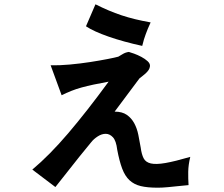

<svg xmlns="http://www.w3.org/2000/svg" viewBox="-20 -774 1040 891"><path d="M627 -410 512 -256Q547 -256 568.5 -241Q590 -226 603 -202Q616 -178 622 -148Q628 -118 633 -89Q637 -58 646.5 -39.5Q656 -21 680 -15.5Q704 -10 747.5 -17.5Q791 -25 863 -46Q854 -9 853.5 23Q853 55 855 85Q822 88 799 90.5Q776 93 760 94.5Q744 96 732.5 96.5Q721 97 711 97Q664 97 633 89.5Q602 82 581 62.5Q560 43 547 8.5Q534 -26 524 -79Q519 -121 504 -137Q489 -153 470.5 -153Q452 -153 433.5 -141Q415 -129 404 -115Q387 -95 348.5 -47Q310 1 237 94L130 13Q210 -54 296.5 -155.5Q383 -257 484 -395Q445 -388 414.5 -381.5Q384 -375 358.5 -368Q333 -361 310.5 -352Q288 -343 266 -332L215 -471Q255 -470 304 -474.5Q353 -479 398 -486Q443 -493 479 -500Q515 -507 529 -511Q535 -514 548.5 -522.5Q562 -531 578 -533Q586 -531 602.5 -525Q619 -519 636 -510Q653 -501 665 -490Q677 -479 676 -467Q675 -457 669.5 -449Q664 -441 656.5 -434Q649 -427 641 -421Q633 -415 627 -410ZM379 -652 423 -754Q455 -738 484.5 -725.5Q514 -713 544 -703Q574 -693 607 -685Q640 -677 679 -670Q671 -653 666 -640.5Q661 -628 656.5 -616Q652 -604 648 -591Q644 -578 640 -561Q553 -580 484 -604Q415 -628 379 -652Z"/></svg>

Font: D2Coding
Style: Bold
Weight: 700
Monospace: yes
Designer: Yong-Rak Park; Jeong-Hwan Yoon; Sang-Min Lee;
Foundry: NHN Corporation
Version: Version 1.3.2; Build 20180524